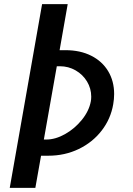

<svg xmlns="http://www.w3.org/2000/svg" viewBox="-20 -747 640 926"><path d="M183 -727H306.5L267.5 -505H295.5Q367 -505 420 -478.2Q473 -451.5 501.8 -403.5Q530.5 -355.5 530.5 -293.5Q530.5 -269.5 526 -244Q514 -173.5 470.2 -117Q426.5 -60.5 359.5 -28.2Q292.5 4 213 4H178L150.5 159H27ZM203 -74Q247 -74 293.8 -100.2Q340.5 -126.5 375 -169.2Q409.5 -212 418 -258Q420 -268 420 -281Q420 -320 399.8 -353.8Q379.5 -387.5 344.8 -407.5Q310 -427.5 269 -427.5H254L191.5 -74Z"/></svg>

Font: JuliaMono Medium
Style: Italic
Weight: 500
Italic angle: -9°
Monospace: yes
Designer: cormullion
Foundry: corm
Version: Version 0.054; ttfautohint (v1.8.4)